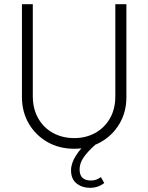

<svg xmlns="http://www.w3.org/2000/svg" viewBox="-20 -702 709 919"><path d="M335 10Q263 10 206.5 -22.5Q150 -55 117.5 -111Q85 -167 85 -238V-682H137V-242Q137 -181 163 -135.5Q189 -90 234 -65.5Q279 -41 335 -41Q391 -41 435.5 -65.5Q480 -90 506 -135Q532 -180 532 -241V-682H585V-237Q585 -166 552 -110Q519 -54 462.5 -22Q406 10 335 10ZM410 197Q373 197 346.5 176Q320 155 320 113Q320 79 344.5 41Q369 3 406 -26L437 -10Q402 21 381.5 49.5Q361 78 361 109Q361 162 415 162Q429 162 440 158Q451 154 463 146L479 174Q465 185 448 191Q431 197 410 197Z"/></svg>

Font: Outfit ExtraLight
Style: Regular
Weight: 200
Designer: Rodrigo Fuenzalida
Foundry: fragTYPE
Version: Version 1.100; ttfautohint (v1.8.4.7-5d5b);gftools[0.9.27]